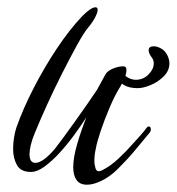

<svg xmlns="http://www.w3.org/2000/svg" viewBox="-20 -504 485 527"><path d="M219 3Q199 3 190 -10Q181 -23 181 -45Q181 -71 191.5 -107.5Q202 -144 217 -182Q203 -160 184 -134Q165 -108 144 -85Q123 -62 102.5 -47Q82 -32 65 -32Q37 -32 26.5 -51Q16 -70 16 -95Q16 -111 18.5 -126.5Q21 -142 25 -154Q43 -205 72 -261.5Q101 -318 135.5 -370Q170 -422 206 -460Q230 -484 242 -484Q248 -484 248 -477Q248 -470 241.5 -457Q235 -444 221 -427Q210 -414 191 -379.5Q172 -345 150 -301.5Q128 -258 108.5 -215Q89 -172 76 -140Q68 -121 64.5 -106Q61 -91 61 -81Q61 -57 77 -57Q98 -57 131 -96Q139 -106 154 -126.5Q169 -147 186.5 -171.5Q204 -196 220 -219Q236 -242 246 -257L269 -299Q274 -309 289.5 -315.5Q305 -322 318 -322Q327 -322 327 -313Q327 -302 322.5 -290.5Q318 -279 310 -266Q295 -242 281 -209Q267 -176 256.5 -145Q246 -114 243 -96Q239 -79 239 -62Q239 -58 239.5 -54Q240 -50 241 -47Q243 -34 251 -34Q255 -34 261 -37Q283 -48 305 -68.5Q327 -89 347 -112Q357 -123 366 -133Q375 -143 383 -154Q386 -157 388 -157Q394 -157 394 -149Q394 -143 390 -139L346 -86Q335 -73 323 -60.5Q311 -48 300 -37Q280 -18 258 -7.5Q236 3 219 3ZM358 -262Q334 -262 319.5 -271Q305 -280 305 -293Q305 -304 309 -306Q313 -308 314 -306Q323 -295 333 -290Q343 -285 353 -285Q373 -285 387.5 -299.5Q402 -314 402 -330Q402 -340 396 -347Q388 -358 388 -366Q388 -377 402 -377Q411 -377 422 -371Q433 -365 439 -353Q445 -341 445 -330Q445 -310 429.5 -294.5Q414 -279 393.5 -270.5Q373 -262 358 -262Z"/></svg>

Font: Birthstone Bounce
Style: Regular
Weight: 400
Designer: Robert E. Leuschke
Foundry: Rob Leuschke
Version: Version 1.010; ttfautohint (v1.8.3)